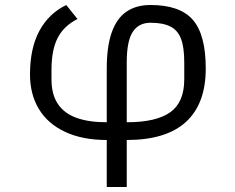

<svg xmlns="http://www.w3.org/2000/svg" viewBox="-20 -548 940 768"><path d="M407 12Q310 12 240.5 -20.5Q171 -53 135.5 -112Q100 -171 100 -250Q100 -355 137.5 -424.5Q175 -494 245 -528L290 -472Q236 -445 211 -397Q186 -349 186 -269V-230Q186 -171 211 -133Q236 -95 285 -77Q334 -59 407 -59V-274Q407 -362 427 -418.5Q447 -475 486 -501.5Q525 -528 582 -528Q700 -528 751.5 -468.5Q803 -409 803 -274Q803 -133 724 -60.5Q645 12 487 12V200H407ZM487 -59Q605 -59 661 -99Q717 -139 717 -230V-299Q717 -359 704 -393Q691 -427 661.5 -442Q632 -457 582 -457Q535 -457 511 -420.5Q487 -384 487 -299Z"/></svg>

Font: iA Writer Quattro V
Style: Regular
Weight: 400
Designer: Mike Abbink, Paul van der Laan, Pieter van Rosmalen, Oliver Reichenstein
Foundry: Information Architects Inc.
Version: Version 2.000